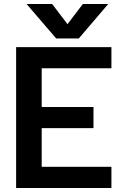

<svg xmlns="http://www.w3.org/2000/svg" viewBox="-20 -933 613 953"><path d="M112 -913H239L315 -813L391 -913H517L371 -742H259ZM60 -699H533V-594H187V-402H444V-297H187V-105H533V0H60Z"/></svg>

Font: Prompt Medium
Style: Regular
Weight: 500
Designer: Katatrad Team
Foundry: CadsonDemak
Version: Version 1.000